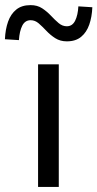

<svg xmlns="http://www.w3.org/2000/svg" viewBox="-69 -741 386 761"><path d="M81.9 0V-486H164V0ZM196 -577.1Q169.6 -577.1 149.9 -589.7Q130.3 -602.3 114.7 -619Q99 -635.6 84.5 -648.3Q70 -660.9 52.4 -660.9Q30.3 -660.9 19.3 -639.4Q8.3 -617.8 6 -582L-49.5 -585.5Q-47.8 -624.8 -37 -655.2Q-26.2 -685.6 -4.5 -703.1Q17.2 -720.7 52.2 -720.7Q79 -720.7 98.1 -708.1Q117.2 -695.5 132.9 -678.8Q148.5 -662.1 163.4 -649.5Q178.2 -636.9 195.8 -636.9Q217.9 -636.9 228.9 -659.1Q239.8 -681.2 241.6 -715.8L297 -712.3Q295.4 -674 284.8 -643.4Q274.1 -612.8 252.5 -595Q230.9 -577.1 196 -577.1Z"/></svg>

Font: Source Sans Variable
Style: Regular
Weight: 200
Designer: Paul D. Hunt
Foundry: Adobe Systems Incorporated
Version: Version 3.006;hotconv 1.0.111;makeotfexe 2.5.65597